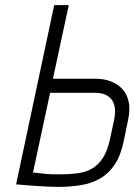

<svg xmlns="http://www.w3.org/2000/svg" viewBox="-20 -720 526 751"><path d="M355 -412H187L249 -700H192L43 1Q42 1 53.5 2Q65 3 83.5 4.5Q102 6 124 7.5Q146 9 168 10Q190 11 208 11Q256 11 297.5 4Q339 -3 372 -22Q405 -41 428.5 -76Q452 -111 464 -168L481 -251Q490 -293 483 -323.5Q476 -354 457 -373.5Q438 -393 411.5 -402.5Q385 -412 355 -412ZM410 -175Q400 -129 382 -101.5Q364 -74 339 -60Q314 -46 282.5 -42Q251 -38 214 -38Q196 -38 180.5 -38.5Q165 -39 152.5 -40.5Q140 -42 131 -43Q122 -44 116.5 -44.5Q111 -45 109 -45L176 -357H355Q368 -357 383 -353Q398 -349 410.5 -337.5Q423 -326 428 -305Q433 -284 426 -249Z"/></svg>

Font: Advent Pro
Style: Italic
Weight: 400
Italic angle: -12°
Designer: VivaRado, Andreas Kalpakidis
Foundry: VivaRado, Andreas Kalpakidis
Version: Version 3.000